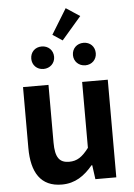

<svg xmlns="http://www.w3.org/2000/svg" viewBox="-64 -1036 765 1097"><g transform="rotate(-5 318.5 -487.0)"><path d="M246 14C323 14 376 -24 424 -81H428L439 0H559V-560H412V-182C374 -132 344 -112 299 -112C244 -112 219 -142 219 -229V-560H73V-211C73 -70 125 14 246 14ZM199 -653C237 -653 265 -681 265 -717C265 -755 237 -782 199 -782C161 -782 134 -755 134 -717C134 -681 161 -653 199 -653ZM322 -806 434 -936 355 -988 266 -843ZM439 -653C477 -653 504 -681 504 -717C504 -755 477 -782 439 -782C401 -782 373 -755 373 -717C373 -681 401 -653 439 -653Z"/></g></svg>

Font: Source Han Sans KR
Style: Bold
Weight: 700
Designer: Ryoko NISHIZUKA 西塚涼子 (kana, bopomofo & ideographs); Paul D. Hunt (Latin, Greek & Cyrillic); Sandoll Communications 산돌커뮤니
Foundry: Adobe
Version: Version 2.004;hotconv 1.0.118;makeotfexe 2.5.65603